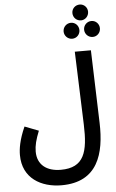

<svg xmlns="http://www.w3.org/2000/svg" viewBox="-77 -1110 841 1390"><g transform="rotate(-5 344.0 -415.0)"><path d="M557 -946C588 -946 613 -972 613 -1004C613 -1036 588 -1061 557 -1061C524 -1061 499 -1036 499 -1004C499 -972 524 -946 557 -946ZM482 -819C514 -819 539 -845 539 -877C539 -909 514 -935 482 -935C450 -935 424 -909 424 -877C424 -845 450 -819 482 -819ZM631 -819C663 -819 688 -845 688 -877C688 -909 663 -935 631 -935C599 -935 573 -909 573 -877C573 -845 599 -819 631 -819ZM31 -13C31 156 165 231 313 231C577 231 633 28 626 -195L609 -724H492L511 -193C518 5 488 119 317 119C216 119 147 69 147 -28C147 -72 158 -114 183 -177L82 -216C40 -122 31 -57 31 -13Z"/></g></svg>

Font: Noto Sans Arabic SemCond SemBd
Style: Regular
Weight: 600
Width: 4
Designer: Monotype Design Team, Nadine Chahine, Nizar Qandah and Khaled Hosny
Foundry: Monotype Imaging Inc.
Version: Version 2.012